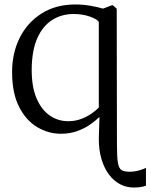

<svg xmlns="http://www.w3.org/2000/svg" viewBox="-20 -586 672 857"><path d="M576.5 251Q545 251 517 236.8Q489 222.5 467.5 194.5Q446 166.5 433.5 126Q421 85.5 421 33L424 -64Q406.5 -47 381.8 -29.8Q357 -12.5 324.5 -0.8Q292 11 252 11Q195.5 11 145.8 -18.8Q96 -48.5 65 -109.5Q34 -170.5 34 -264.5Q34 -349.5 68.2 -417.8Q102.5 -486 166 -526Q229.5 -566 315.5 -566Q350.5 -566 382.5 -560.5Q414.5 -555 440 -547.5L479 -562.5H484L501 -547L502 61Q502 113.5 506 139Q510 164.5 521.8 172.5Q533.5 180.5 557.5 180.5Q581 180.5 602.5 174.2Q624 168 631.5 163V243Q625.5 245 618.2 246.8Q611 248.5 600.8 249.8Q590.5 251 576.5 251ZM284 -45Q316.5 -45 343.5 -55.5Q370.5 -66 390.2 -80.2Q410 -94.5 421 -106V-488Q414.5 -500 381.8 -511.8Q349 -523.5 308.5 -523.5Q255.5 -523.5 213.5 -497.2Q171.5 -471 147 -416.8Q122.5 -362.5 121.5 -278Q121 -199 143 -147.5Q165 -96 202 -70.5Q239 -45 284 -45Z"/></svg>

Font: Merriweather 28pt Light
Style: Regular
Weight: 300
Version: Version 2.100